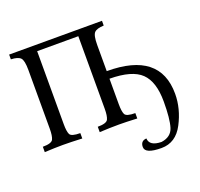

<svg xmlns="http://www.w3.org/2000/svg" viewBox="-154 -864 1334 1278"><g transform="rotate(-20 513.0 -225.0)"><path d="M778.8 240.2Q663.1 240.2 663.1 191.4Q663.1 148.4 705.1 145.5Q707.5 200.7 792.5 202.1Q861.8 192.4 879.9 134.8Q897.9 77.1 897.9 -46.4Q897.9 -186.5 833.7 -248.8Q769.5 -311 610.4 -312V-131.8Q610.4 -80.6 620.6 -59.3Q630.9 -38.1 693.8 -38.1V0Q613.3 -3.9 566.4 -3.9Q502 -3.9 427.7 0V-38.1Q490.2 -38.1 501.2 -61.3Q512.2 -84.5 512.2 -134.8V-648.9H220.7V-131.8Q220.7 -80.6 231 -59.3Q241.2 -38.1 304.2 -38.1V0Q223.6 -3.9 167.5 -3.9Q112.8 -3.9 38.6 0V-38.1Q101.1 -38.1 112.1 -61.3Q123 -84.5 123 -134.8V-550.8Q123 -619.1 105.2 -637.5Q87.4 -655.8 37.6 -657.7V-691.4H695.3V-657.7Q646 -655.8 628.2 -637.5Q610.4 -619.1 610.4 -550.8V-365.7Q986.8 -365.7 986.8 -68.8Q986.8 36.6 933.6 138.4Q880.4 240.2 778.8 240.2Z"/></g></svg>

Font: Almanac
Style: Regular
Weight: 400
Designer: Eden's Almanac
Version: Version 3.501;March 28, 2021;FontCreator 13.0.0.2683 64-bit